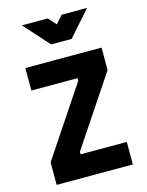

<svg xmlns="http://www.w3.org/2000/svg" viewBox="-135 -1012 840 1095"><g transform="rotate(-15 285.0 -465.0)"><path d="M60 -557V-690H510V-557L237 -148V-133H510V0H60V-133L333 -542V-557ZM489 -930 358 -782H237L104 -930H257L298 -884L339 -930Z"/></g></svg>

Font: TitilliumText22L Xb
Style: Bold
Weight: 400
Designer: Campivisivi
Foundry: Campivisivi
Version: 1.000